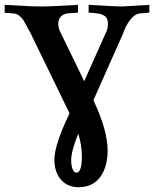

<svg xmlns="http://www.w3.org/2000/svg" viewBox="-23 -510 655 805"><path d="M205.1 159.7Q205.1 96.7 268.6 -34.7L106.4 -368.2L106.9 -367.7Q100.6 -377.9 90.8 -396.7Q81.1 -415.5 75.7 -424.6Q70.3 -433.6 59.8 -442.6Q49.3 -451.7 36.1 -453.6Q30.8 -454.1 -3.4 -456.5V-489.7Q102.5 -482.9 146.5 -482.9Q196.8 -482.9 303.7 -489.7V-457L263.2 -454.1H263.7Q243.7 -452.6 232.4 -440.7Q221.2 -428.7 221.2 -410.2Q221.2 -394 229.5 -376.5Q246.6 -340.3 278.1 -276.4Q309.6 -212.4 330.1 -169.4Q347.7 -209 380.6 -282.7Q413.6 -356.4 422.4 -376Q429.7 -392.1 429.7 -409.2Q429.7 -418.5 427.5 -425.3Q425.3 -432.1 422.6 -436.8Q419.9 -441.4 413.1 -444.8Q406.2 -448.2 401.9 -450.2Q397.5 -452.1 386.2 -453.6Q375 -455.1 369.1 -455.6Q363.3 -456.1 348.6 -457V-489.7Q455.6 -482.9 488.3 -482.9Q496.1 -482.9 603 -489.7V-457L563 -453.6Q541 -450.7 522.5 -426.5Q503.9 -402.3 492.7 -368.7L368.7 -89.8Q428.2 36.6 428.2 121.1Q428.2 189.9 397 232.4Q365.7 274.9 306.6 274.9Q259.8 274.9 232.4 243.2Q205.1 211.4 205.1 159.7ZM275.4 162.1Q275.4 184.6 281.5 199.2Q287.6 213.9 296.4 213.9Q320.3 213.9 320.3 147Q320.3 99.1 305.2 50.3Q275.4 123.5 275.4 162.1Z"/></svg>

Font: Flanker
Style: Bold
Weight: 700
Designer: Flanker
Foundry: Flanker
Version: Version 2.021